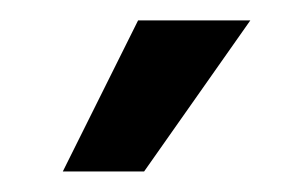

<svg xmlns="http://www.w3.org/2000/svg" viewBox="-20 -749 299 188"><path d="M41.5 -581.1 115.2 -729H225.1L121.1 -581.1Z"/></svg>

Font: Inter Display Medium
Style: Regular
Weight: 500
Designer: Rasmus Andersson
Foundry: rsms
Version: Version 4.001;git-9221beed3